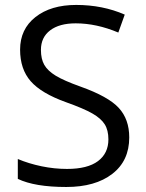

<svg xmlns="http://www.w3.org/2000/svg" viewBox="-20 -744 589 774"><path d="M501 -189.9Q501 -95.7 432.6 -43Q364.3 9.8 247.1 9.8Q120.1 9.8 51.8 -22.9V-103Q95.7 -84.5 147.5 -73.7Q199.2 -63 250 -63Q333 -63 375 -94.5Q417 -126 417 -182.1Q417 -219.2 402.1 -242.9Q387.2 -266.6 352.3 -286.6Q317.4 -306.6 246.1 -332Q146.5 -367.7 103.8 -416.5Q61 -465.3 61 -543.9Q61 -626.5 123 -675.3Q185.1 -724.1 287.1 -724.1Q393.6 -724.1 482.9 -685.1L457 -612.8Q368.7 -649.9 285.2 -649.9Q219.2 -649.9 182.1 -621.6Q145 -593.3 145 -543Q145 -505.9 158.7 -482.2Q172.4 -458.5 204.8 -438.7Q237.3 -418.9 304.2 -395Q416.5 -355 458.7 -309.1Q501 -263.2 501 -189.9Z"/></svg>

Font: f06041945
Style: Regular
Weight: 400
Foundry: Ascender Corporation
Version: Version 1.10